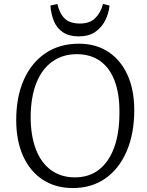

<svg xmlns="http://www.w3.org/2000/svg" viewBox="-20 -937 744 971"><path d="M62 -330Q62 -447 100.5 -533.5Q139 -620 210 -668Q281 -716 379 -716Q465 -716 527.5 -675Q590 -634 624.5 -558.5Q659 -483 659 -380Q659 -262 621 -173Q583 -84 513.5 -35Q444 14 348 14Q261 14 196.5 -28Q132 -70 97 -147.5Q62 -225 62 -330ZM135 -348Q135 -251 161.5 -182Q188 -113 238.5 -76.5Q289 -40 359 -40Q430 -40 480 -78.5Q530 -117 557 -190Q584 -263 584 -366Q585 -461 560 -527.5Q535 -594 486.5 -628.5Q438 -663 368 -663Q297 -663 244.5 -625.5Q192 -588 164 -517.5Q136 -447 135 -348ZM270 -917Q282 -867 308 -842.5Q334 -818 384 -818Q434 -818 461.5 -845Q489 -872 501 -917L534 -909Q530 -869 512 -833.5Q494 -798 461.5 -775.5Q429 -753 378 -753Q329 -753 298 -774Q267 -795 252.5 -830.5Q238 -866 235 -909Z"/></svg>

Font: Literata Light
Style: Italic
Weight: 300
Italic angle: -2°
Designer: Latin by Veronika Burian and Jose Scaglione. Greek by Irene Vlachou. Cyrillic by Vera Evstafieva
Foundry: TypeTogether
Version: Version 3.103;gftools[0.9.29]